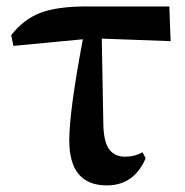

<svg xmlns="http://www.w3.org/2000/svg" viewBox="-20 -558 573 594"><path d="M294.9 -438.5 299.8 -168Q301.8 -116.2 318.8 -94.7Q335.9 -73.2 367.2 -73.2Q396.5 -73.2 420.9 -86.9L430.7 -68.4Q394.5 15.6 310.5 15.6Q194.3 15.6 194.3 -124Q194.3 -212.9 236.3 -436.5L21.5 -416L14.6 -449.2Q52.7 -498 104.5 -518.1Q156.2 -538.1 249 -538.1H503.9L507.8 -430.7Z"/></svg>

Font: Bpmf Zihi Serif Bold
Style: Bold
Weight: 700
Foundry: But Ko
Version: Version 1.320